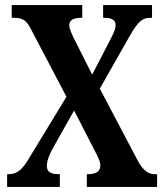

<svg xmlns="http://www.w3.org/2000/svg" viewBox="-20 -734 645 754"><path d="M8 0H215V-50H212C176 -50 164 -61 164 -83C164 -104 175 -129 187 -151L271 -300L347 -152C370 -108 374 -98 374 -83C374 -61 357 -50 325 -50H321V0H597V-50H586C565 -50 542 -63 521 -103L372 -386L489 -592C521 -648 538 -664 570 -664H577V-714H385V-664H388C414 -664 434 -659 434 -635C434 -617 421 -594 411 -574L342 -441L274 -576C264 -596 252 -620 252 -634C252 -650 261 -664 299 -664H303V-714H26V-664H37C75 -664 88 -648 106 -611L241 -354L98 -119C71 -73 52 -50 13 -50H8Z"/></svg>

Font: Noto Serif Khmer ExtraCondensed
Style: Bold
Weight: 700
Width: 2
Designer: Danh Hong and the Monotype Design Team
Foundry: Monotype Imaging Inc.
Version: Version 2.004